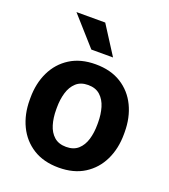

<svg xmlns="http://www.w3.org/2000/svg" viewBox="-139 -849 841 958"><g transform="rotate(20 282.0 -370.0)"><path d="M32.2 -258.8V-269Q32.2 -346.2 61.5 -407Q90.8 -467.8 146.5 -502.9Q202.1 -538.1 281.7 -538.1Q362.3 -538.1 418.2 -502.9Q474.1 -467.8 503.4 -407Q532.7 -346.2 532.7 -269V-258.8Q532.7 -182.1 503.4 -121.3Q474.1 -60.5 418.5 -25.4Q362.8 9.8 282.7 9.8Q202.6 9.8 146.7 -25.4Q90.8 -60.5 61.5 -121.3Q32.2 -182.1 32.2 -258.8ZM172.9 -269V-258.8Q172.9 -214.8 183.6 -179Q194.3 -143.1 218.5 -121.6Q242.7 -100.1 282.7 -100.1Q322.3 -100.1 346.2 -121.6Q370.1 -143.1 380.9 -179Q391.6 -214.8 391.6 -258.8V-269Q391.6 -312 380.9 -348.1Q370.1 -384.3 345.9 -406.2Q321.8 -428.2 281.7 -428.2Q242.2 -428.2 218.3 -406.2Q194.3 -384.3 183.6 -348.1Q172.9 -312 172.9 -269ZM254.4 -750 350.6 -599.6H235.4L101.6 -750Z"/></g></svg>

Font: Vazirmatn RD UI
Style: Bold
Weight: 700
Designer: Saber Rastikerdar
Foundry: Saber Rastikerdar
Version: Version 33.003